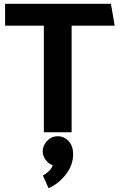

<svg xmlns="http://www.w3.org/2000/svg" viewBox="-20 -700 634 1016"><path d="M7 -680H567L587 -564H359V0H212V-564H7ZM367 116Q367 173 329 222.5Q291 272 237 296L207 229Q220 222 236.5 207.5Q253 193 259 174Q241 170 223.5 148.5Q206 127 206 100Q206 71 229 46Q252 21 286 21Q320 21 343.5 47Q367 73 367 116Z"/></svg>

Font: Palanquin Dark Medium
Style: Regular
Weight: 500
Designer: Pria Ravichandran
Version: Version 1.001